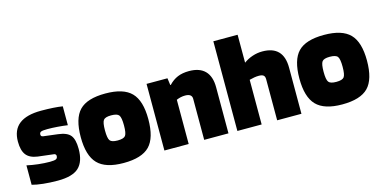

<svg xmlns="http://www.w3.org/2000/svg" viewBox="-68 -1015 2737 1375"><g transform="rotate(-15 1301.0 -327.0)"><path d="M245 -365Q210 -365 198 -360Q186 -355 186 -340Q186 -332 190.5 -328Q195 -324 204 -323L310 -310Q376 -302 400.5 -271Q425 -240 425 -170Q425 -76 378.5 -32.5Q332 11 223 11Q164 11 114.5 5.5Q65 0 33 -9V-153Q73 -144 118 -139Q163 -134 203 -134Q237 -134 248.5 -140Q260 -146 260 -163Q260 -169 256 -173.5Q252 -178 244 -179L127 -193Q69 -201 43.5 -234Q18 -267 18 -333Q18 -419 72.5 -461.5Q127 -504 235 -504Q284 -504 324 -501.5Q364 -499 394 -494V-354Q360 -359 320 -362Q280 -365 245 -365Z M962 -247Q962 -108 904 -48.5Q846 11 711 11Q578 11 519.5 -49.5Q461 -110 461 -247Q461 -385 518.5 -444.5Q576 -504 711 -504Q845 -504 903.5 -444Q962 -384 962 -247ZM641 -249Q641 -191 654 -173.5Q667 -156 711 -156Q756 -156 769 -173.5Q782 -191 782 -249Q782 -307 769 -324.5Q756 -342 711 -342Q667 -342 654 -324.5Q641 -307 641 -249Z M1195 0H1015V-494H1170L1177 -442H1181Q1211 -474 1247 -489Q1283 -504 1332 -504Q1410 -504 1450 -463Q1490 -422 1490 -342V0H1310V-305Q1310 -323 1297.5 -332.5Q1285 -342 1260 -342Q1243 -342 1227 -338.5Q1211 -335 1195 -328Z M1736 0H1556V-665H1736V-458Q1766 -480 1802 -492Q1838 -504 1875 -504Q1953 -504 1992 -463.5Q2031 -423 2031 -342V0H1851V-305Q1851 -325 1840.5 -333.5Q1830 -342 1806 -342Q1790 -342 1772 -339Q1754 -336 1736 -331Z M2583 -247Q2583 -108 2525 -48.5Q2467 11 2332 11Q2199 11 2140.5 -49.5Q2082 -110 2082 -247Q2082 -385 2139.5 -444.5Q2197 -504 2332 -504Q2466 -504 2524.5 -444Q2583 -384 2583 -247ZM2262 -249Q2262 -191 2275 -173.5Q2288 -156 2332 -156Q2377 -156 2390 -173.5Q2403 -191 2403 -249Q2403 -307 2390 -324.5Q2377 -342 2332 -342Q2288 -342 2275 -324.5Q2262 -307 2262 -249Z"/></g></svg>

Font: Blinker ExtraBold
Style: Regular
Weight: 800
Designer: Juergen Huber
Foundry: supertype
Version: Version 1.017;hotconv 1.0.117;makeotfexe 2.5.65602